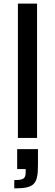

<svg xmlns="http://www.w3.org/2000/svg" viewBox="-20 -763 305 1062"><path d="M79 -743V0H185V-743ZM59 233V279C174 279 190 254 190 145V62H75V172H122V189C122 226 109 233 59 233Z"/></svg>

Font: Saira UNSAM Medium
Style: Regular
Weight: 500
Designer: Hector Gatti with collaboration of the Omnibus-Type team
Foundry: Omnibus-Type
Version: Version 0.072;PS 000.072;hotconv 1.0.88;makeotf.lib2.5.64775